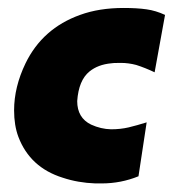

<svg xmlns="http://www.w3.org/2000/svg" viewBox="-20 -442 424 470"><path d="M229 7H213.5Q171 5.5 133.5 -7Q53.5 -32 25 -107Q14.5 -135 14.5 -172Q14.5 -229 42.5 -287Q84 -372.5 176 -405.5Q222.5 -422.5 282.5 -422.5Q315.5 -422.5 338.5 -419.2Q361.5 -416 384 -405.5L358.5 -265Q335.5 -276 313.5 -283Q294.5 -288 276 -288Q255 -288 252 -287Q220 -284 199 -267Q172.5 -245.5 169 -194.5Q169 -153.5 203 -137Q227 -126 252 -125.5Q275 -125.5 295 -130.2Q315 -135 339 -142.5L319 -10.5Q276 7 229 7Z"/></svg>

Font: Lucymar Sans ExtraBold
Style: Italic
Weight: 800
Italic angle: -10°
Foundry: The League of Moveable Type (original font) / Main changes by Cristiano Sobral with portions from Mirco Monsees
Version: Version 2.00;August 30, 2020;FontCreator 13.0.0.2681 64-bit